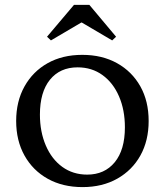

<svg xmlns="http://www.w3.org/2000/svg" viewBox="-20 -754 673 784"><path d="M317 10Q236 10 175 -24Q114 -58 80 -119Q46 -180 46 -260Q46 -340 80 -401Q114 -462 174.5 -496Q235 -530 316 -530Q397 -530 458 -496Q519 -462 553 -401.5Q587 -341 587 -260Q587 -180 553.5 -119.5Q520 -59 459 -24.5Q398 10 317 10ZM336 -41Q407 -41 448.5 -91.5Q490 -142 490 -234Q490 -305 466 -360.5Q442 -416 398.5 -447.5Q355 -479 297 -479Q225 -479 184 -428.5Q143 -378 143 -286Q143 -216 167 -160Q191 -104 234.5 -72.5Q278 -41 336 -41ZM188 -589 172 -604 282 -734H345L454 -604L438 -589L314 -662H312Z"/></svg>

Font: Hedvig Letters Serif
Style: Regular
Weight: 400
Designer: Alexander Örn & Tor Weibull
Foundry: Kanon Foundry
Version: Version 1.000